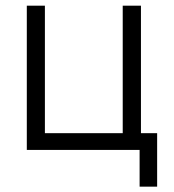

<svg xmlns="http://www.w3.org/2000/svg" viewBox="-20 -538 626 689"><path d="M76.2 0V-517.6H141.1V-60.1H420.4V-517.6H485.8V-60.1H543.9V131.8H481V0Z"/></svg>

Font: Cascadia Code NF Light
Style: Regular
Weight: 300
Monospace: yes
Designer: Aaron Bell
Foundry: Saja Typeworks
Version: Version 2404.023; ttfautohint (v1.8.4)